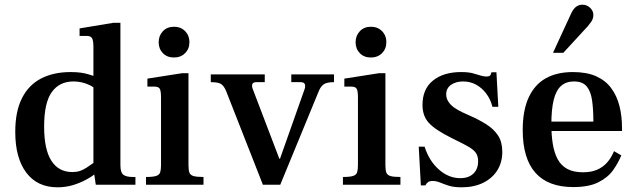

<svg xmlns="http://www.w3.org/2000/svg" viewBox="-20 -787 2717 818"><path d="M225 11Q139 11 92 -51.5Q45 -114 45 -225Q45 -312 73.5 -368.5Q102 -425 155 -452.5Q208 -480 281 -480Q306 -480 323.5 -477.5Q341 -475 356.5 -470.5Q372 -466 390 -460V-405Q376 -418 359.5 -425.5Q343 -433 326.5 -436.5Q310 -440 293 -440Q233 -440 200.5 -394.5Q168 -349 168 -248Q168 -150 199 -102Q230 -54 288 -54Q306 -54 320 -58.5Q334 -63 350 -73.5Q366 -84 390 -101V-50Q372 -35 346 -21Q320 -7 289.5 2Q259 11 225 11ZM388 0 378 -69V-587Q378 -613 372.5 -623.5Q367 -634 349 -634H319V-666L464 -690H493V-83Q493 -52 505.5 -42.5Q518 -33 546 -33H557V0ZM375 -449V-464H386V-449Z M602 0V-33Q632 -33 645.5 -37.5Q659 -42 662.5 -53Q666 -64 666 -83V-372Q666 -400 660.5 -409Q655 -418 638 -418H608V-452L755 -475H783V-83Q783 -62 787 -51.5Q791 -41 804.5 -37Q818 -33 847 -33V0ZM721 -542Q692 -542 674 -560.5Q656 -579 656 -607Q656 -635 674 -654Q692 -673 721 -673Q742 -673 756.5 -664Q771 -655 779 -640.5Q787 -626 787 -607Q787 -579 768.5 -560.5Q750 -542 721 -542Z M1100 0 943 -400Q934 -421 922 -429Q910 -437 878 -437V-470H1108V-437H1073Q1059 -437 1055.5 -429.5Q1052 -422 1056 -410L1170 -111H1173L1278 -408Q1282 -421 1278.5 -429Q1275 -437 1260 -437H1221V-470H1403V-437Q1371 -437 1358 -427Q1345 -417 1337 -396L1174 0Z M1441 0V-33Q1471 -33 1484.5 -37.5Q1498 -42 1501.5 -53Q1505 -64 1505 -83V-372Q1505 -400 1499.5 -409Q1494 -418 1477 -418H1447V-452L1594 -475H1622V-83Q1622 -62 1626 -51.5Q1630 -41 1643.5 -37Q1657 -33 1686 -33V0ZM1560 -542Q1531 -542 1513 -560.5Q1495 -579 1495 -607Q1495 -635 1513 -654Q1531 -673 1560 -673Q1581 -673 1595.5 -664Q1610 -655 1618 -640.5Q1626 -626 1626 -607Q1626 -579 1607.5 -560.5Q1589 -542 1560 -542Z M1947 11Q1913 11 1891.5 4Q1870 -3 1854.5 -9.5Q1839 -16 1823 -16Q1810 -16 1803.5 -11Q1797 -6 1792 3H1773L1764 -162H1789Q1808 -102 1849.5 -65Q1891 -28 1941 -28Q1977 -28 1997 -47.5Q2017 -67 2017 -100Q2017 -122 2007.5 -135.5Q1998 -149 1977.5 -161Q1957 -173 1922 -190L1902 -200Q1834 -234 1807 -263.5Q1780 -293 1780 -340Q1780 -408 1825 -444Q1870 -480 1944 -480Q1975 -480 1994 -475Q2013 -470 2026.5 -465.5Q2040 -461 2052 -461Q2067 -461 2070 -468Q2073 -475 2074 -479H2095L2103 -332H2078Q2070 -364 2051.5 -388.5Q2033 -413 2008 -426.5Q1983 -440 1953 -440Q1922 -440 1901.5 -425.5Q1881 -411 1881 -385Q1881 -368 1890.5 -353.5Q1900 -339 1916 -328Q1932 -317 1949 -309L1980 -295Q2021 -277 2052.5 -257Q2084 -237 2102 -209.5Q2120 -182 2120 -140Q2120 -95 2098.5 -61Q2077 -27 2038 -8Q1999 11 1947 11Z M2422 10Q2315 10 2261 -51Q2207 -112 2207 -233Q2207 -316 2232 -371Q2257 -426 2304.5 -453Q2352 -480 2421 -480Q2480 -480 2520 -462Q2560 -444 2584 -411.5Q2608 -379 2619 -336Q2630 -293 2630 -242V-229H2292V-269H2508Q2508 -321 2502.5 -359.5Q2497 -398 2479.5 -419Q2462 -440 2425 -440Q2392 -440 2370.5 -421Q2349 -402 2339 -361.5Q2329 -321 2329 -257Q2329 -212 2335 -174.5Q2341 -137 2355.5 -109.5Q2370 -82 2396.5 -67.5Q2423 -53 2464 -53Q2498 -53 2523 -63.5Q2548 -74 2566 -94Q2584 -114 2596 -143L2627 -125Q2614 -93 2592 -62Q2570 -31 2529.5 -10.5Q2489 10 2422 10ZM2336 -562 2414 -731Q2424 -751 2435.5 -759Q2447 -767 2461 -767Q2480 -767 2494 -754Q2508 -741 2508 -723Q2508 -713 2504 -703.5Q2500 -694 2484 -675L2380 -562Z"/></svg>

Font: Frank Ruhl Libre Medium
Style: Regular
Weight: 500
Designer: Yanek Iontef
Foundry: Fontef
Version: Version 6.004